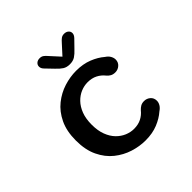

<svg xmlns="http://www.w3.org/2000/svg" viewBox="-175 -811 969 969"><g transform="rotate(-45 309.5 -326.0)"><path d="M328.5 9.5Q286 9.5 242.2 -4.2Q198.5 -18 161.5 -47.5Q124.5 -77 101.8 -124.5Q79 -172 79 -239Q79 -306 101.8 -353.5Q124.5 -401 161.5 -430.5Q198.5 -460 242.2 -473.8Q286 -487.5 328.5 -487.5Q378 -487.5 416.2 -472.2Q454.5 -457 481 -434Q496.5 -424 503.5 -411.2Q510.5 -398.5 510.5 -386.5Q510.5 -366.5 496.2 -354Q482 -341.5 463 -341.5Q448.5 -341.5 437.8 -347.2Q427 -353 418.5 -363.5Q403.5 -382.5 381.2 -394Q359 -405.5 328.5 -405.5Q304 -405.5 280 -395.5Q256 -385.5 236 -365Q216 -344.5 204 -313.2Q192 -282 192 -239Q192 -196.5 204 -165Q216 -133.5 236 -113.2Q256 -93 280 -83Q304 -73 328.5 -73Q359 -73 381.2 -84.5Q403.5 -96 418.5 -115Q427.5 -125 438 -131Q448.5 -137 463 -137Q482 -137 496.2 -124.8Q510.5 -112.5 510.5 -92Q510.5 -79.5 503.2 -67.2Q496 -55 481 -45Q454.5 -21.5 416.2 -6Q378 9.5 328.5 9.5ZM438.5 -610 400.5 -571Q383 -552 367.8 -542.2Q352.5 -532.5 330 -532.5Q308 -532.5 292.8 -542.2Q277.5 -552 260 -571L222.5 -610Q211 -621.5 211 -634.5Q211 -646.5 220 -654.5Q229 -662.5 243.5 -662.5Q256.5 -662.5 265.2 -656Q274 -649.5 283.5 -638L330.5 -586.5L377.5 -638Q386.5 -648.5 395.5 -655.5Q404.5 -662.5 417.5 -662.5Q432 -662.5 441.2 -654.8Q450.5 -647 450.5 -635Q450.5 -622.5 438.5 -610Z"/></g></svg>

Font: Sono Monospace Medium
Style: Regular
Weight: 500
Designer: Tyler Finck
Foundry: Tyler Finck
Version: Version 2.112